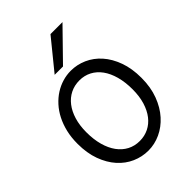

<svg xmlns="http://www.w3.org/2000/svg" viewBox="-278 -1124 1270 1270"><g transform="rotate(-45 356.5 -489.5)"><path d="M654.3 -361.3Q654.3 -273.4 628.2 -204.1Q602.1 -134.8 558.8 -86.7Q515.6 -38.6 460.4 -13.2Q405.3 12.2 346.7 12.2Q287.6 12.2 233.4 -11.7Q179.2 -35.6 137.7 -82Q96.2 -128.4 71.3 -196Q46.4 -263.7 46.4 -351.6Q46.4 -410.2 58.3 -460.4Q70.3 -510.7 91.6 -552.2Q112.8 -593.8 142.1 -626Q171.4 -658.2 205.8 -680.2Q240.2 -702.1 278.6 -713.6Q316.9 -725.1 356.4 -725.1Q414.6 -725.1 468.5 -701.2Q522.5 -677.2 563.7 -630.9Q605 -584.5 629.6 -516.8Q654.3 -449.2 654.3 -361.3ZM559.1 -349.1Q559.1 -416.5 544.2 -470.5Q529.3 -524.4 502 -562Q474.6 -599.6 436.3 -619.6Q397.9 -639.6 351.6 -639.6Q305.2 -639.6 266.6 -620.4Q228 -601.1 200.2 -565.2Q172.4 -529.3 157 -478.3Q141.6 -427.2 141.6 -363.8Q141.6 -296.9 156.5 -243.2Q171.4 -189.5 199 -151.6Q226.6 -113.8 265.1 -93.5Q303.7 -73.2 351.6 -73.2Q396.5 -73.2 434.6 -92Q472.7 -110.8 500.2 -146.2Q527.8 -181.6 543.5 -232.9Q559.1 -284.2 559.1 -349.1ZM545.4 -991.2 340.3 -781.2H262.2L433.1 -991.2Z"/></g></svg>

Font: Andika Viet
Style: Regular
Weight: 400
Designer: Victor Gaultney, Annie Olsen, Julie Remington, Don Collingsworth, Eric Hays, Becca Hirsbrunner
Foundry: SIL International
Version: Version 5.000